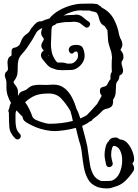

<svg xmlns="http://www.w3.org/2000/svg" viewBox="-20 -717 773 1078"><path d="M579 341Q567 341 557 339.5Q547 338 538 336L535 335Q529 335 523 331Q489 317 473 287Q457 257 450.5 220Q444 183 440 145Q436 107 425 77Q420 60 415.5 40.5Q411 21 406 1Q373 10 339.5 14.5Q306 19 284 19Q264 19 234.5 13Q205 7 178 -4Q153 -15 131.5 -27.5Q110 -40 108 -55L107 -59V-61Q98 -70 89.5 -79Q81 -88 73 -97Q67 -89 67 -73V-40Q67 -20 71 -1Q75 18 91 34Q97 40 97 47Q97 54 91.5 60Q86 66 78 66Q71 66 65 60Q35 30 32.5 -3Q30 -36 30 -73V-85Q27 -90 27 -94Q27 -101 31 -106Q34 -119 36 -126.5Q38 -134 42 -139Q30 -159 23 -180.5Q16 -202 16 -228V-256Q16 -264 10 -280Q7 -289 7 -291Q7 -308 14.5 -313Q22 -318 25 -328Q25 -336 23.5 -346Q22 -356 22 -366Q22 -378 26.5 -388.5Q31 -399 44 -404Q45 -411 45 -418Q45 -425 45 -432Q45 -440 51 -445Q57 -450 64 -450Q69 -450 79 -456.5Q89 -463 91 -468Q102 -498 111 -509Q120 -520 128.5 -525Q137 -530 146 -541L149 -547Q154 -558 162 -565Q172 -579 184.5 -589Q197 -599 212 -597Q223 -602 234 -606Q245 -610 257 -613Q279 -640 311.5 -658.5Q344 -677 378.5 -686.5Q413 -696 438 -696Q453 -696 465.5 -696.5Q478 -697 488 -697Q496 -697 503 -696.5Q510 -696 516 -695H517Q523 -695 528 -692.5Q533 -690 537 -686Q542 -684 545 -681Q548 -678 552 -674Q596 -652 618.5 -610.5Q641 -569 649 -521Q650 -517 652 -512.5Q654 -508 655 -503Q667 -484 667 -468Q667 -453 657 -439L656 -438Q664 -425 668.5 -419Q673 -413 673 -395Q673 -387 670 -382Q667 -377 663 -371Q661 -358 666 -344.5Q671 -331 671 -319Q671 -312 667 -305Q663 -298 651 -293Q649 -266 636 -257L632 -245Q631 -223 629.5 -198.5Q628 -174 615 -158V-154Q616 -126 604.5 -117.5Q593 -109 577.5 -106Q562 -103 552 -92Q540 -79 527 -68Q514 -57 500 -47Q498 -45 498 -43Q493 -37 485 -35L483 -34Q467 -21 441 -10Q451 29 461.5 67.5Q472 106 476 146Q480 174 485 206Q490 238 504 263.5Q518 289 548 299Q557 300 567 299.5Q577 299 587 299Q593 299 598.5 298.5Q604 298 609 297Q638 285 652 252.5Q666 220 666 183Q666 149 653 125.5Q640 102 617 102Q612 105 609 115.5Q606 126 605 136.5Q604 147 604 152Q604 161 607 176Q610 191 612 196Q615 207 608.5 214Q602 221 593 221Q580 221 576 208Q574 200 570.5 182Q567 164 567 152Q567 135 572 111.5Q577 88 591 75Q594 67 603 61Q612 55 628 55Q635 55 640.5 57.5Q646 60 651 64L652 66Q677 66 695 86Q713 106 723 132Q733 158 733 178Q733 187 729.5 192.5Q726 198 723 201Q733 216 733 228Q733 239 727 246Q708 275 683 299Q658 323 623 332Q613 336 602.5 338.5Q592 341 579 341ZM431 -52Q440 -56 449.5 -60.5Q459 -65 467 -70Q478 -81 494 -98.5Q510 -116 525 -133L551 -179Q547 -185 544 -190.5Q541 -196 541 -205Q541 -221 548.5 -225Q556 -229 566 -231Q576 -233 581 -241Q586 -249 590 -257.5Q594 -266 601 -273Q600 -277 600 -280Q600 -283 600 -286Q600 -304 608 -313V-316Q607 -327 607 -338Q607 -349 607 -359Q607 -368 607.5 -376.5Q608 -385 609 -394Q608 -417 600.5 -438Q593 -459 588 -481Q586 -493 585.5 -511.5Q585 -530 583 -548Q579 -552 576 -557.5Q573 -563 569 -569Q569 -569 567 -571L563 -573Q548 -582 542.5 -594.5Q537 -607 534 -621Q531 -635 521 -647Q515 -649 508.5 -651Q502 -653 494 -654Q489 -654 485 -658H443Q437 -658 434 -659Q412 -659 385.5 -651Q359 -643 336 -630Q365 -633 384 -633H396Q400 -634 402 -634.5Q404 -635 404 -635Q423 -635 434 -628.5Q445 -622 454 -613.5Q463 -605 476 -597Q486 -591 486 -582Q486 -575 480.5 -568.5Q475 -562 467 -562Q463 -562 458 -565Q451 -570 443.5 -576Q436 -582 428 -588Q423 -590 418.5 -591.5Q414 -593 412 -593Q408 -594 403 -594.5Q398 -595 393 -595Q386 -594 376.5 -593.5Q367 -593 353 -593H347Q336 -592 323.5 -590Q311 -588 297 -585Q293 -580 287 -577Q281 -576 273 -569Q269 -560 269 -547Q269 -525 267.5 -505.5Q266 -486 266 -468Q266 -445 271 -423Q276 -401 291 -379Q296 -371 303 -366H321Q328 -366 335 -365.5Q342 -365 349 -363L355 -360H376Q391 -360 404.5 -374Q418 -388 418 -403Q418 -412 416.5 -418.5Q415 -425 413 -427Q412 -427 411.5 -427.5Q411 -428 410 -428Q406 -428 403 -427Q400 -426 398 -426Q391 -416 383 -416Q376 -416 371 -422.5Q366 -429 366 -438Q366 -448 375.5 -456.5Q385 -465 410 -465Q438 -465 446.5 -445Q455 -425 455 -403Q455 -384 444 -366Q433 -348 415 -336Q397 -324 376 -324Q364 -324 352 -323.5Q340 -323 329 -323Q316 -323 304.5 -324.5Q293 -326 283 -331Q261 -336 247.5 -350.5Q234 -365 217 -387Q210 -397 210 -407Q210 -423 226 -434Q212 -447 212 -459Q212 -472 219.5 -482.5Q227 -493 226 -500Q219 -509 215 -515.5Q211 -522 211 -534Q211 -540 213 -546Q215 -552 217 -558H213Q206 -554 200.5 -550.5Q195 -547 190 -542Q186 -536 183 -533V-532Q176 -518 162 -495Q148 -472 133 -450.5Q118 -429 106 -417Q88 -398 83.5 -379.5Q79 -361 79.5 -342.5Q80 -324 78 -305.5Q76 -287 63 -268Q61 -265 58.5 -262Q56 -259 56 -255Q56 -251 67 -237.5Q78 -224 80 -210Q82 -200 81 -193.5Q80 -187 84 -179Q87 -194 95.5 -199.5Q104 -205 115 -208Q126 -211 136 -220Q151 -234 167.5 -237.5Q184 -241 202 -241Q211 -241 220 -240.5Q229 -240 239 -240Q250 -240 260 -241Q270 -242 280 -242Q317 -242 342.5 -221.5Q368 -201 384 -170Q400 -139 410 -105Q417 -92 422 -78.5Q427 -65 431 -52ZM253 -402 252 -407 249 -405ZM256 -22Q291 -22 324.5 -26Q358 -30 389 -38Q385 -61 375 -95L371 -101Q350 -136 323.5 -164Q297 -192 254 -192Q204 -192 176 -180Q148 -168 121 -143Q135 -125 146.5 -100Q158 -75 162 -62Q166 -52 181 -44Q201 -35 223.5 -28.5Q246 -22 256 -22Z"/></svg>

Font: Are You Serious
Style: Regular
Weight: 400
Designer: Robert E. Leuschke
Foundry: Robert E. Leuschke
Version: Version 1.100